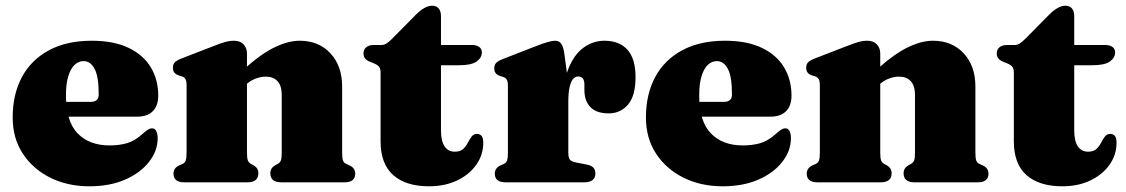

<svg xmlns="http://www.w3.org/2000/svg" viewBox="-20 -640 3951 674"><path d="M535.5 -304Q535.5 -269 516.5 -249.8Q497.5 -230.5 462 -230.5H165.5V-282.5H299Q326.5 -282.5 326.5 -308.5Q326.5 -371.5 312 -398.5Q297.5 -425.5 273.5 -425.5Q256 -425.5 242 -412.5Q228 -399.5 219.8 -372.8Q211.5 -346 211.5 -305Q211.5 -214 252.5 -171.8Q293.5 -129.5 364.5 -129.5Q397.5 -129.5 424.5 -137Q451.5 -144.5 477.5 -167.5Q492 -180.5 499.5 -185Q507 -189.5 514 -189.5Q524 -189.5 528.8 -179.5Q533.5 -169.5 533.5 -155Q533.5 -110.5 503.2 -71.8Q473 -33 419.2 -9.5Q365.5 14 294 14Q217.5 14 156.5 -16.2Q95.5 -46.5 60 -100.8Q24.5 -155 24.5 -227.5Q24.5 -309 57 -369.5Q89.5 -430 151.8 -463.5Q214 -497 302 -497Q379.5 -497 431.5 -472Q483.5 -447 509.5 -403.5Q535.5 -360 535.5 -304Z M847 -452V-105Q847 -85 850 -77Q853 -69 860.5 -65L870.5 -59.5Q887 -50 887 -32Q887 0 848.5 0H627Q607 0 598 -8Q589 -16 589 -30Q589 -40 594 -47.5Q599 -55 610.5 -60L621.5 -65Q629 -68.5 632 -76.8Q635 -85 635 -105V-340Q635 -356 630.8 -362.8Q626.5 -369.5 618 -372L607 -375.5Q596.5 -379 591.8 -385.5Q587 -392 587 -402Q587 -414 593.5 -421Q600 -428 618 -435L729 -478Q754.5 -488 770.2 -492.5Q786 -497 801 -497Q823.5 -497 835.2 -484.2Q847 -471.5 847 -452ZM829 -330 799 -362 814 -376Q884.5 -443.5 936.5 -470.2Q988.5 -497 1032 -497Q1099 -497 1140 -452.8Q1181 -408.5 1181 -337V-105Q1181 -85 1184 -76.8Q1187 -68.5 1194.5 -65L1205.5 -60Q1217 -55 1222 -47.5Q1227 -40 1227 -30Q1227 -16 1218 -8Q1209 0 1189 0H967.5Q929 0 929 -32Q929 -50 945.5 -59.5L955.5 -65Q963 -69 966 -77Q969 -85 969 -105V-307Q969 -339 954.2 -355Q939.5 -371 913 -371Q896.5 -371 878.5 -364.5Q860.5 -358 846.5 -345.5Z M1294 -417 1278 -423.5Q1267 -428 1261.5 -435Q1256 -442 1256 -452Q1256 -466.5 1265.8 -474.2Q1275.5 -482 1291 -482H1318.5Q1328 -482 1336.2 -487Q1344.5 -492 1357.5 -505L1439 -587.5Q1455.5 -604 1469.8 -612Q1484 -620 1497 -620Q1511.5 -620 1519.8 -610.5Q1528 -601 1528 -583V-182Q1528 -145.5 1540.5 -126.5Q1553 -107.5 1576.5 -107.5Q1595.5 -107.5 1605.8 -117Q1616 -126.5 1622.2 -138.8Q1628.5 -151 1635.5 -160.5Q1642.5 -170 1654.5 -170Q1664.5 -170 1670.5 -163Q1676.5 -156 1676.5 -139Q1676.5 -96.5 1652 -61.8Q1627.5 -27 1584.5 -6.5Q1541.5 14 1486.5 14Q1405 14 1360.5 -25.2Q1316 -64.5 1316 -144V-384.5Q1316 -399 1310.8 -405.5Q1305.5 -412 1294 -417ZM1455 -411V-482H1637.5Q1653 -482 1662.2 -475.2Q1671.5 -468.5 1671.5 -456Q1671.5 -437 1653 -424Q1634.5 -411 1592 -411Z M1955.5 -273Q1955.5 -349.5 1975.5 -399.2Q1995.5 -449 2028.8 -473Q2062 -497 2101.5 -497Q2154.5 -497 2182.8 -465.2Q2211 -433.5 2211 -369.5Q2211 -304 2184.8 -273Q2158.5 -242 2116.5 -242Q2074 -242 2052.8 -263.8Q2031.5 -285.5 2031.5 -324V-345Q2031 -358 2025.8 -364.8Q2020.5 -371.5 2009.5 -371.5Q1999.5 -371.5 1991.8 -362.8Q1984 -354 1979.5 -334.2Q1975 -314.5 1975 -281ZM1961 -452 1975 -347.5V-105Q1975 -87.5 1980 -80.2Q1985 -73 2003 -69.5L2041 -62Q2056 -59 2063 -51.5Q2070 -44 2070 -30.5Q2070 -16 2060.2 -8Q2050.5 0 2031.5 0H1755Q1735 0 1726 -8Q1717 -16 1717 -30Q1717 -40 1722 -47.5Q1727 -55 1738.5 -60L1749.5 -65Q1757 -68.5 1760 -76.8Q1763 -85 1763 -105V-338Q1763 -354 1758.8 -360.8Q1754.5 -367.5 1746 -370L1735 -373.5Q1724.5 -377 1719.8 -383.5Q1715 -390 1715 -400Q1715 -412 1721.8 -419.2Q1728.5 -426.5 1746 -433L1853.5 -475Q1889 -489 1904.5 -493Q1920 -497 1928.5 -497Q1942.5 -497 1950 -486.8Q1957.5 -476.5 1961 -452Z M2758.5 -304Q2758.5 -269 2739.5 -249.8Q2720.5 -230.5 2685 -230.5H2388.5V-282.5H2522Q2549.5 -282.5 2549.5 -308.5Q2549.5 -371.5 2535 -398.5Q2520.5 -425.5 2496.5 -425.5Q2479 -425.5 2465 -412.5Q2451 -399.5 2442.8 -372.8Q2434.5 -346 2434.5 -305Q2434.5 -214 2475.5 -171.8Q2516.5 -129.5 2587.5 -129.5Q2620.5 -129.5 2647.5 -137Q2674.5 -144.5 2700.5 -167.5Q2715 -180.5 2722.5 -185Q2730 -189.5 2737 -189.5Q2747 -189.5 2751.8 -179.5Q2756.5 -169.5 2756.5 -155Q2756.5 -110.5 2726.2 -71.8Q2696 -33 2642.2 -9.5Q2588.5 14 2517 14Q2440.5 14 2379.5 -16.2Q2318.5 -46.5 2283 -100.8Q2247.5 -155 2247.5 -227.5Q2247.5 -309 2280 -369.5Q2312.5 -430 2374.8 -463.5Q2437 -497 2525 -497Q2602.5 -497 2654.5 -472Q2706.5 -447 2732.5 -403.5Q2758.5 -360 2758.5 -304Z M3070 -452V-105Q3070 -85 3073 -77Q3076 -69 3083.5 -65L3093.5 -59.5Q3110 -50 3110 -32Q3110 0 3071.5 0H2850Q2830 0 2821 -8Q2812 -16 2812 -30Q2812 -40 2817 -47.5Q2822 -55 2833.5 -60L2844.5 -65Q2852 -68.5 2855 -76.8Q2858 -85 2858 -105V-340Q2858 -356 2853.8 -362.8Q2849.5 -369.5 2841 -372L2830 -375.5Q2819.5 -379 2814.8 -385.5Q2810 -392 2810 -402Q2810 -414 2816.5 -421Q2823 -428 2841 -435L2952 -478Q2977.5 -488 2993.2 -492.5Q3009 -497 3024 -497Q3046.5 -497 3058.2 -484.2Q3070 -471.5 3070 -452ZM3052 -330 3022 -362 3037 -376Q3107.5 -443.5 3159.5 -470.2Q3211.5 -497 3255 -497Q3322 -497 3363 -452.8Q3404 -408.5 3404 -337V-105Q3404 -85 3407 -76.8Q3410 -68.5 3417.5 -65L3428.5 -60Q3440 -55 3445 -47.5Q3450 -40 3450 -30Q3450 -16 3441 -8Q3432 0 3412 0H3190.5Q3152 0 3152 -32Q3152 -50 3168.5 -59.5L3178.5 -65Q3186 -69 3189 -77Q3192 -85 3192 -105V-307Q3192 -339 3177.2 -355Q3162.5 -371 3136 -371Q3119.5 -371 3101.5 -364.5Q3083.5 -358 3069.5 -345.5Z M3517 -417 3501 -423.5Q3490 -428 3484.5 -435Q3479 -442 3479 -452Q3479 -466.5 3488.8 -474.2Q3498.5 -482 3514 -482H3541.5Q3551 -482 3559.2 -487Q3567.5 -492 3580.5 -505L3662 -587.5Q3678.5 -604 3692.8 -612Q3707 -620 3720 -620Q3734.5 -620 3742.8 -610.5Q3751 -601 3751 -583V-182Q3751 -145.5 3763.5 -126.5Q3776 -107.5 3799.5 -107.5Q3818.5 -107.5 3828.8 -117Q3839 -126.5 3845.2 -138.8Q3851.5 -151 3858.5 -160.5Q3865.5 -170 3877.5 -170Q3887.5 -170 3893.5 -163Q3899.5 -156 3899.5 -139Q3899.5 -96.5 3875 -61.8Q3850.5 -27 3807.5 -6.5Q3764.5 14 3709.5 14Q3628 14 3583.5 -25.2Q3539 -64.5 3539 -144V-384.5Q3539 -399 3533.8 -405.5Q3528.5 -412 3517 -417ZM3678 -411V-482H3860.5Q3876 -482 3885.2 -475.2Q3894.5 -468.5 3894.5 -456Q3894.5 -437 3876 -424Q3857.5 -411 3815 -411Z"/></svg>

Font: Fraunces
Style: Regular
Weight: 900
Version: Version 1.000;[b76b70a41]